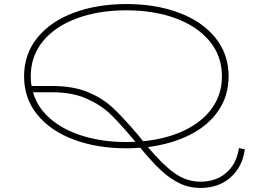

<svg xmlns="http://www.w3.org/2000/svg" viewBox="-20 -720 1250 949"><path d="M1190 18Q1179 104 1120 156.5Q1061 209 971 209Q915 209 867.5 186Q820 163 776 122Q732 81 673 10Q640 13 605 13Q461 13 346 -29.5Q231 -72 165 -152.5Q99 -233 99 -343Q99 -453 165 -534Q231 -615 346 -657.5Q461 -700 605 -700Q749 -700 863.5 -657.5Q978 -615 1044 -534Q1110 -453 1110 -343Q1110 -247 1059.5 -173Q1009 -99 918.5 -53.5Q828 -8 711 7Q784 94 843 136Q902 178 971 178Q1048 178 1099 133.5Q1150 89 1161 12ZM132 -343Q132 -315 136 -295H237Q342 -295 415 -264.5Q488 -234 538.5 -186.5Q589 -139 664 -51L680 -31L687 -22Q802 -33 890.5 -75Q979 -117 1028 -185.5Q1077 -254 1077 -343Q1077 -443 1016 -516.5Q955 -590 848 -629.5Q741 -669 605 -669Q468 -669 360.5 -629.5Q253 -590 192.5 -516.5Q132 -443 132 -343ZM605 -18Q635 -18 649 -19L647 -22Q574 -109 526.5 -155Q479 -201 408 -232.5Q337 -264 237 -264H143Q165 -188 229.5 -132.5Q294 -77 391 -47.5Q488 -18 605 -18Z"/></svg>

Font: BioRhyme Expanded ExtraLight
Style: Regular
Weight: 275
Width: 7
Designer: Aoife Mooney
Foundry: Aoife Mooney Type
Version: Version 1.001